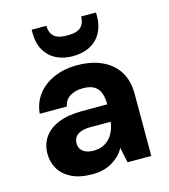

<svg xmlns="http://www.w3.org/2000/svg" viewBox="-111 -822 811 922"><g transform="rotate(-15 294.5 -361.0)"><path d="M236 12Q173 12 132 -8.5Q91 -29 71 -63Q51 -97 51 -139Q51 -184 74.5 -219Q98 -254 145.5 -274Q193 -294 266 -294H390Q390 -329 380.5 -352.5Q371 -376 350.5 -387.5Q330 -399 296 -399Q259 -399 232.5 -383Q206 -367 200 -334H65Q70 -388 100.5 -428Q131 -468 182 -490.5Q233 -513 297 -513Q368 -513 420.5 -489Q473 -465 501.5 -420Q530 -375 530 -309V0H412L396 -76Q386 -56 370.5 -40.5Q355 -25 335 -13Q315 -1 290.5 5.5Q266 12 236 12ZM270 -96Q296 -96 315.5 -104.5Q335 -113 349.5 -128.5Q364 -144 372.5 -164.5Q381 -185 384 -208V-209H282Q254 -209 235 -201.5Q216 -194 207.5 -181Q199 -168 199 -151Q199 -133 208 -120.5Q217 -108 233 -102Q249 -96 270 -96ZM291 -560Q243 -560 207 -579Q171 -598 151.5 -633Q132 -668 132 -717V-734H205Q205 -701 224 -682Q243 -663 291 -663Q340 -663 359 -682Q378 -701 378 -734H452V-717Q452 -668 432 -632.5Q412 -597 376 -578.5Q340 -560 291 -560Z"/></g></svg>

Font: DM Sans 18pt ExtraBold
Style: Regular
Weight: 800
Designer: Colophon Foundry, Jonny Pinhorn
Foundry: Colophon Foundry
Version: Version 4.004;gftools[0.9.30]